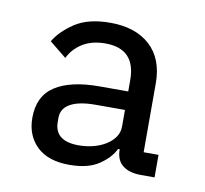

<svg xmlns="http://www.w3.org/2000/svg" viewBox="-51 -759 502 470"><g transform="rotate(10 199.5 -524.0)"><path d="M360 -350H326Q297 -350 280.5 -363Q264 -376 264 -403H260Q249 -380 222 -362Q195 -344 149 -344Q96 -344 68 -371Q40 -398 40 -442Q40 -496 78.5 -521Q117 -546 189 -546H260V-574Q260 -652 185 -652Q151 -652 128 -637.5Q105 -623 94 -600L52 -634Q67 -660 100 -682Q133 -704 188 -704Q251 -704 287 -671Q323 -638 323 -577V-406H360ZM187 -500Q146 -500 124.5 -488Q103 -476 103 -453V-443Q103 -395 163 -395Q182 -395 199.5 -399.5Q217 -404 230.5 -412.5Q244 -421 252 -432.5Q260 -444 260 -459V-500Z"/></g></svg>

Font: IBM Plex Sans Hebrew
Style: Regular
Weight: 400
Designer: Mike Abbink, Paul van der Laan, Pieter van Rosmalen, Yanek Iontef
Foundry: Bold Monday
Version: Version 1.2